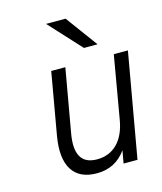

<svg xmlns="http://www.w3.org/2000/svg" viewBox="-112 -814 763 907"><g transform="rotate(-15 270.0 -360.0)"><path d="M250 12Q165 12 129.5 -44.5Q94 -101 112.5 -208.5L165.5 -511H234.5L180 -201.5Q153.5 -51.5 267.5 -51.5Q327.5 -51.5 366.8 -91Q406 -130.5 418.5 -204.5L471.5 -511H540.5L450.5 0H382.5L393.5 -62Q341 12 250 12ZM343 -576 199.5 -732H295L409.5 -576Z"/></g></svg>

Font: Overpass Light
Style: Italic
Weight: 300
Italic angle: -10°
Designer: Delve Withrington, Dave Bailey, Thomas Jockin
Foundry: Delve Fonts LLC
Version: Version 4.000; ttfautohint (v1.8.3)